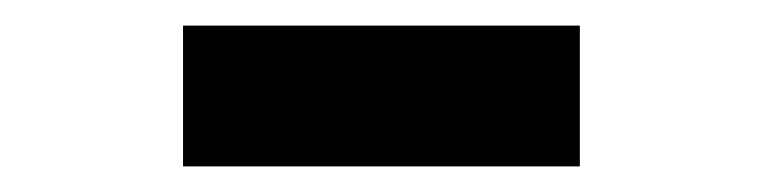

<svg xmlns="http://www.w3.org/2000/svg" viewBox="-20 -760 603 150"><path d="M123 -630V-740H433V-630Z"/></svg>

Font: Noto Sans Mono SemiCondensed Black
Style: Regular
Weight: 900
Width: 4
Designer: Monotype Design Team
Foundry: Monotype Imaging Inc.
Version: Version 2.014; ttfautohint (v1.8.4.7-5d5b)